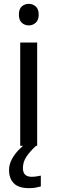

<svg xmlns="http://www.w3.org/2000/svg" viewBox="-20 -757 298 997"><path d="M130 -737Q150 -737 165.5 -723.5Q181 -710 181 -681Q181 -653 165.5 -639Q150 -625 130 -625Q108 -625 93 -639Q78 -653 78 -681Q78 -710 93 -723.5Q108 -737 130 -737ZM173 -536V0H85V-536ZM99 116Q99 161 144 161Q161 161 172.5 158.5Q184 156 192 155V211Q178 215 164 217.5Q150 220 130 220Q77 220 52 195Q27 170 27 126Q27 97 41.5 70Q56 43 77.5 21Q99 -1 119 -15L167 0Q133 32 116 58.5Q99 85 99 116Z"/></svg>

Font: Noto Sans Imperial Aramaic
Style: Regular
Weight: 400
Designer: Monotype Design Team
Foundry: Monotype Imaging Inc.
Version: Version 2.001; ttfautohint (v1.8.4.7-5d5b)